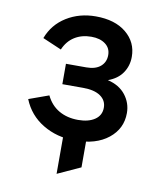

<svg xmlns="http://www.w3.org/2000/svg" viewBox="-79 -587 691 816"><g transform="rotate(10 266.5 -179.0)"><path d="M220.5 165V-72.5H320V119.5ZM271.5 12Q194.5 12 133.8 -24.5Q73 -61 46.5 -127L132.5 -158Q152 -117.5 187.5 -97Q223 -76.5 270.5 -76.5Q315.5 -76.5 342.5 -95Q369.5 -113.5 369.5 -146.5Q369.5 -178 343.2 -196.2Q317 -214.5 268 -214.5H178.5V-302.5H266.5Q306 -302.5 327.5 -321Q349 -339.5 349 -370Q349 -400 326 -417.2Q303 -434.5 265.5 -434.5Q224 -434.5 193.2 -415.2Q162.5 -396 146.5 -358.5L65 -393.5Q88 -454.5 143.2 -488.8Q198.5 -523 269 -523Q352 -523 400.5 -483Q449 -443 449 -380Q449 -341 428.2 -310.5Q407.5 -280 366 -265Q416.5 -253 443.2 -218.8Q470 -184.5 470 -141Q470 -73.5 416.5 -30.8Q363 12 271.5 12Z"/></g></svg>

Font: Overpass Medium
Style: Regular
Weight: 500
Designer: Delve Withrington, Dave Bailey, Thomas Jockin
Foundry: Delve Fonts LLC
Version: Version 4.000